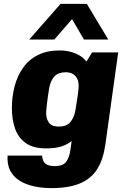

<svg xmlns="http://www.w3.org/2000/svg" viewBox="-20 -780 640 986"><path d="M244 186Q197 186 155 177Q113 168 81 148Q49 128 32.5 96.5Q16 65 19 19H196Q197 34 202.5 46.5Q208 59 222.5 66Q237 73 261 73Q304 73 320 50.5Q336 28 341 -7L348 -56Q326 -38 295.5 -28Q265 -18 216 -18Q152 -18 113.5 -44.5Q75 -71 58 -118Q41 -165 41 -225Q41 -284 55 -337Q69 -390 98.5 -432Q128 -474 175 -497.5Q222 -521 287 -521Q329 -521 366.5 -506Q404 -491 424 -464L453 -511H587L521 -37Q510 39 479.5 88Q449 137 391.5 161.5Q334 186 244 186ZM281 -130Q324 -130 342.5 -154.5Q361 -179 367 -212Q374 -253 379 -288.5Q384 -324 384 -339Q384 -373 366 -391Q348 -409 318 -409Q280 -409 260 -388Q240 -367 233 -330Q226 -288 221.5 -251Q217 -214 217 -199Q217 -170 231.5 -150Q246 -130 281 -130ZM130 -577 291 -760H426L536 -577H411L350 -682L259 -577Z"/></svg>

Font: Chivo Mono Medium ExtraBold
Style: Italic
Weight: 800
Italic angle: -8.05°
Monospace: yes
Version: Version 1.008